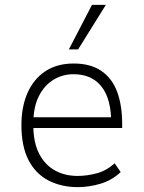

<svg xmlns="http://www.w3.org/2000/svg" viewBox="-20 -761 590 789"><path d="M300 8Q232 8 179 -19.5Q126 -47 97 -103.5Q68 -160 68 -247Q68 -322 93 -379Q118 -436 166 -468Q214 -500 283 -500Q352 -500 396.5 -469.5Q441 -439 461.5 -383.5Q482 -328 482 -252V-235H100V-279H459L437 -256Q437 -355 397 -405.5Q357 -456 282 -456Q236 -456 198.5 -432.5Q161 -409 139 -364.5Q117 -320 117 -254V-246Q117 -176 140.5 -130Q164 -84 205 -61Q246 -38 299 -38Q336 -38 376.5 -48.5Q417 -59 451 -90L476 -54Q440 -20 393 -6Q346 8 300 8ZM263 -558 358 -741H415L301 -558Z"/></svg>

Font: Nunito Sans 7pt SemiCondensed ExtraLight
Style: Regular
Weight: 250
Width: 4
Designer: Vernon Adams
Foundry: Vernon Adams
Version: Version 3.101;gftools[0.9.27]